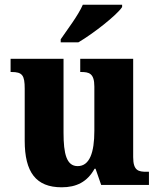

<svg xmlns="http://www.w3.org/2000/svg" viewBox="-20 -786 678 816"><path d="M238 -619V-606H313C376 -643 476 -721 499 -756V-766H332C313 -721 265 -659 238 -619ZM242 10C305 10 351 -13 382 -69H386L410 0H613V-56H603C569 -56 546 -60 546 -118V-536H321V-480H324C358 -480 381 -475 381 -418V-230C381 -138 361 -80 310 -80C263 -80 250 -132 250 -222V-536H25V-480H29C75 -480 85 -466 85 -409V-188C85 -54 133 10 242 10Z"/></svg>

Font: Noto Serif Bengali SemiCondensed ExtraBold
Style: Regular
Weight: 800
Width: 4
Designer: Juan Bruce, Universal Thirst, Indian Type Foundry and the Monotype Design Team.
Foundry: Monotype Imaging Inc.
Version: Version 2.003